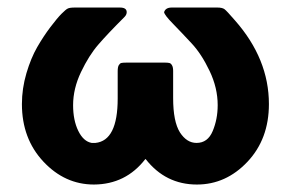

<svg xmlns="http://www.w3.org/2000/svg" viewBox="-20 -478 773 509"><path d="M38.1 -202.1Q38.1 -243.2 50 -283.7Q62 -324.2 78.6 -353Q95.2 -381.8 113.5 -406Q131.8 -430.2 143.3 -441.7Q154.8 -453.1 159.2 -455.1Q164.1 -458 178.2 -458H297.9Q315.9 -458 315.9 -445.8Q315.9 -439 310.1 -433.1Q265.1 -388.2 240.5 -359.6Q215.8 -331.1 194.8 -287.1Q173.8 -243.2 173.8 -199.2Q173.8 -159.2 187.5 -131.1Q201.2 -103 223.1 -99.1H232.9Q292 -105 292 -216.8V-289.1Q292 -300.3 294.9 -305.2Q297.9 -310.1 301.5 -311Q305.2 -312 314.9 -312H418Q424.8 -312 429 -311Q433.1 -310.1 436 -304.9Q439 -299.8 439 -290V-217.8Q439 -155.8 457 -127Q475.1 -99.1 501 -99.1Q530.8 -99.1 543.9 -130.6Q557.1 -162.1 557.1 -199.2Q557.1 -245.1 535.6 -290Q514.2 -335 488 -363Q461.9 -391.1 439 -414.6Q416 -438 415 -445.8Q418.9 -458 435.1 -458H556.2Q569.3 -458 575.2 -453.6Q581.1 -449.2 603 -423.8Q692.9 -321.8 692.9 -202.1Q692.9 -109.4 636 -49.1Q579.1 11.2 502 11.2Q418.9 11.2 366.2 -56.2H365.2Q313.5 10.7 229 11.2Q151.9 11.2 95 -49.6Q38.1 -110.4 38.1 -202.1Z"/></svg>

Font: CMU Sans Serif
Style: Bold
Weight: 700
Version: Version 0.7.0